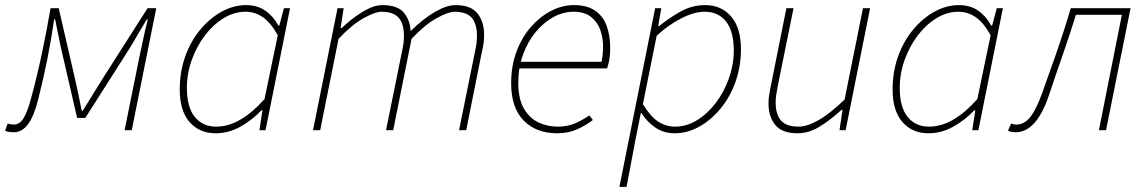

<svg xmlns="http://www.w3.org/2000/svg" viewBox="-44 -510 4494 752"><path d="M10 8Q0 8 -9 6.5Q-18 5 -24 2L-14 -26Q-9 -25 -2.5 -23.5Q4 -22 10 -22Q33 -22 48.5 -47.5Q64 -73 78 -126Q102 -215 120.5 -302.5Q139 -390 154 -478H186L250 -200Q257 -170 263.5 -138.5Q270 -107 276 -76H280Q300 -108 319.5 -140Q339 -172 358 -202L534 -478H568L472 0H444L503 -292Q506 -305 509.5 -321.5Q513 -338 517 -357Q521 -376 525.5 -395.5Q530 -415 535 -434H531Q514 -406 498.5 -379.5Q483 -353 467 -326L290 -48H258L194 -326Q188 -354 183 -379.5Q178 -405 172 -434H168Q156 -351 141.5 -279Q127 -207 106 -122Q89 -54 65.5 -23Q42 8 10 8Z M800 12Q737 12 698.5 -32Q660 -76 660 -160Q660 -229 681.5 -289Q703 -349 740.5 -394Q778 -439 824.5 -464.5Q871 -490 920 -490Q964 -490 995.5 -468Q1027 -446 1046 -410H1050L1068 -478H1092L996 0H972L984 -78H980Q943 -39 897 -13.5Q851 12 800 12ZM802 -14Q852 -14 899.5 -42.5Q947 -71 992 -122L1044 -372Q1016 -422 985 -443Q954 -464 918 -464Q873 -464 831.5 -438.5Q790 -413 758 -370.5Q726 -328 707 -275Q688 -222 688 -166Q688 -90 719 -52Q750 -14 802 -14Z M1182 0 1278 -478H1302L1290 -400H1294Q1335 -439 1377.5 -464.5Q1420 -490 1454 -490Q1514 -490 1538.5 -459.5Q1563 -429 1564 -388Q1615 -438 1660.5 -464Q1706 -490 1740 -490Q1800 -490 1826 -457.5Q1852 -425 1852 -374Q1852 -356 1850.5 -343.5Q1849 -331 1844 -310L1782 0H1754L1816 -306Q1821 -329 1822.5 -342Q1824 -355 1824 -370Q1824 -417 1803.5 -440.5Q1783 -464 1736 -464Q1712 -464 1666.5 -439Q1621 -414 1568 -358L1496 0H1468L1530 -306Q1535 -329 1536.5 -342Q1538 -355 1538 -370Q1538 -417 1517.5 -440.5Q1497 -464 1450 -464Q1426 -464 1380.5 -439Q1335 -414 1282 -358L1210 0Z M2138 12Q2056 12 2007 -38Q1958 -88 1958 -184Q1958 -252 1979 -308Q2000 -364 2035.5 -404.5Q2071 -445 2114.5 -467.5Q2158 -490 2204 -490Q2255 -490 2286.5 -468.5Q2318 -447 2332 -409Q2346 -371 2346 -322Q2346 -306 2344.5 -291.5Q2343 -277 2340 -264.5Q2337 -252 2334 -242H1982L1988 -268H2312Q2315 -283 2316.5 -297.5Q2318 -312 2318 -328Q2318 -362 2307 -393Q2296 -424 2270.5 -444Q2245 -464 2202 -464Q2162 -464 2123.5 -443Q2085 -422 2054 -384.5Q2023 -347 2004.5 -296Q1986 -245 1986 -186Q1986 -123 2007.5 -85.5Q2029 -48 2064 -31Q2099 -14 2140 -14Q2178 -14 2207.5 -26.5Q2237 -39 2264 -58L2278 -40Q2251 -19 2216.5 -3.5Q2182 12 2138 12Z M2382 222 2522 -478H2546L2534 -408H2538Q2577 -440 2622 -465Q2667 -490 2718 -490Q2781 -490 2819.5 -445.5Q2858 -401 2858 -318Q2858 -249 2836.5 -189Q2815 -129 2777.5 -84Q2740 -39 2694 -13.5Q2648 12 2598 12Q2555 12 2522 -11Q2489 -34 2468 -68H2466L2444 42L2410 222ZM2600 -14Q2645 -14 2686.5 -39.5Q2728 -65 2760 -107.5Q2792 -150 2811 -203.5Q2830 -257 2830 -312Q2830 -388 2799.5 -426Q2769 -464 2716 -464Q2674 -464 2623 -437.5Q2572 -411 2528 -370L2474 -102Q2503 -54 2533.5 -34Q2564 -14 2600 -14Z M3080 12Q3019 12 2992.5 -20.5Q2966 -53 2966 -104Q2966 -122 2968 -134.5Q2970 -147 2974 -168L3036 -478H3064L3002 -172Q2998 -150 2996 -136.5Q2994 -123 2994 -108Q2994 -62 3015 -38Q3036 -14 3084 -14Q3117 -14 3162 -39.5Q3207 -65 3264 -120L3336 -478H3364L3268 0H3244L3256 -80H3252Q3210 -41 3167 -14.5Q3124 12 3080 12Z M3592 12Q3529 12 3490.5 -32Q3452 -76 3452 -160Q3452 -229 3473.5 -289Q3495 -349 3532.5 -394Q3570 -439 3616.5 -464.5Q3663 -490 3712 -490Q3756 -490 3787.5 -468Q3819 -446 3838 -410H3842L3860 -478H3884L3788 0H3764L3776 -78H3772Q3735 -39 3689 -13.5Q3643 12 3592 12ZM3594 -14Q3644 -14 3691.5 -42.5Q3739 -71 3784 -122L3836 -372Q3808 -422 3777 -443Q3746 -464 3710 -464Q3665 -464 3623.5 -438.5Q3582 -413 3550 -370.5Q3518 -328 3499 -275Q3480 -222 3480 -166Q3480 -90 3511 -52Q3542 -14 3594 -14Z M3934 8Q3924 8 3917 6.5Q3910 5 3904 2L3916 -26Q3920 -25 3925 -23.5Q3930 -22 3936 -22Q3968 -22 3991.5 -52Q4015 -82 4038 -146Q4068 -229 4096.5 -311Q4125 -393 4150 -478H4384L4288 0H4260L4350 -452H4170Q4146 -374 4119 -297Q4092 -220 4066 -142Q4041 -66 4008 -29Q3975 8 3934 8Z"/></svg>

Font: Source Sans 3
Style: Italic
Weight: 200
Italic angle: -11°
Designer: Paul D. Hunt
Foundry: Adobe
Version: Version 3.046;hotconv 1.0.118;makeotfexe 2.5.65603